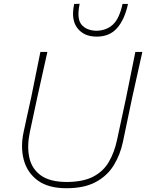

<svg xmlns="http://www.w3.org/2000/svg" viewBox="-20 -988 774 1017"><path d="M332 9Q235.5 9 179.8 -32.2Q124 -73.5 106 -141.2Q88 -209 105 -288Q111 -317.5 122 -367Q133 -416.5 145.5 -473.5Q159 -540.5 170.5 -597.2Q182 -654 194 -713H231Q217.5 -652.5 205 -596.2Q192.5 -540 177.5 -472.5L138 -288Q122.5 -214.5 135 -154.8Q147.5 -95 195.2 -59.8Q243 -24.5 333 -24Q421.5 -24.5 475 -53Q528.5 -81.5 557.2 -131.5Q586 -181.5 600 -247L648.5 -473Q662 -540 673.5 -597Q685 -654 697 -713H734Q720.5 -652.5 708 -596.2Q695.5 -540 680.5 -472.5Q665.5 -401.5 652 -336.5Q638.5 -271.5 631 -236Q616.5 -167.5 582.2 -112Q548 -56.5 487.2 -23.8Q426.5 9 332 9ZM492 -794Q424.5 -794 389.8 -839.2Q355 -884.5 373 -967L402 -968Q385.5 -890 411.2 -858.2Q437 -826.5 491 -825Q545 -826.5 578.8 -858.5Q612.5 -890.5 629 -967H658Q640 -884.5 600.2 -839.2Q560.5 -794 492 -794Z"/></svg>

Font: Commissioner Loud Thin
Style: Italic
Weight: 100
Italic angle: -12°
Designer: Kostas Bartsokas
Foundry: Kostas Bartsokas
Version: Version 1.000; ttfautohint (v1.8.3)